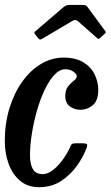

<svg xmlns="http://www.w3.org/2000/svg" viewBox="-22 -770 461 800"><path d="M387.5 -396Q387.5 -350.5 364.5 -331.5Q341.5 -312.5 313 -312.5Q289.5 -312.5 269.8 -326.2Q250 -340 250 -370.5Q250.5 -397 262.5 -411.2Q274.5 -425.5 286.2 -434.2Q298 -443 298 -452.5Q298 -461.5 283.8 -471.5Q269.5 -481.5 250 -481.5Q226 -481.5 204 -457.5Q182 -433.5 163.5 -394.2Q145 -355 131.5 -307.2Q118 -259.5 110.5 -211.5Q103 -163.5 103 -123Q103 -85.5 115.2 -65Q127.5 -44.5 155.5 -44.5Q179 -44.5 202.5 -64.5Q226 -84.5 244.5 -111.8Q263 -139 271.5 -160.5Q274.5 -168 278.8 -170.5Q283 -173 295 -173H320Q335 -173 339.2 -170Q343.5 -167 339.5 -156Q327 -120 300.2 -81.5Q273.5 -43 233.5 -16.5Q193.5 10 140.5 10Q93.5 10 61.8 -16.8Q30 -43.5 14 -87.2Q-2 -131 -2 -182Q-2 -256 17.5 -319.2Q37 -382.5 70.8 -429.8Q104.5 -477 148.8 -503.5Q193 -530 242.5 -530Q294.5 -530 326.5 -509.8Q358.5 -489.5 373 -458.5Q387.5 -427.5 387.5 -396ZM136.5 -611.5 125 -626.5Q120 -632.5 120.8 -634.5Q121.5 -636.5 128 -642L243.5 -741Q253.5 -749.5 271.5 -749.5H321Q331 -749.5 335 -747.5Q339 -745.5 342.5 -741L416.5 -640.5Q419 -636.5 418.8 -634.8Q418.5 -633 414 -629L396.5 -613.5Q389.5 -607.5 387.5 -608Q385.5 -608.5 380.5 -613L303 -681.5Q292 -691 278 -682L154 -608.5Q147.5 -604.5 143.8 -605.5Q140 -606.5 136.5 -611.5Z"/></svg>

Font: Besley* Condensed Medium
Style: Italic
Weight: 500
Width: 3
Italic angle: -13°
Designer: Owen Earl
Foundry: indestructible type*
Version: Version 3.000; ttfautohint (v1.8.3)